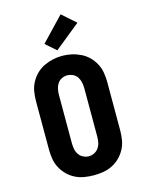

<svg xmlns="http://www.w3.org/2000/svg" viewBox="-144 -1078 888 1171"><g transform="rotate(-15 300.0 -492.5)"><path d="M300 8Q270 8 240 3Q210 -2 183 -15.5Q156 -29 134.5 -50.5Q113 -72 99 -98.5Q85 -125 80 -155Q75 -185 75 -215V-520Q75 -550 80 -580Q85 -610 99 -636.5Q113 -663 134.5 -684.5Q156 -706 183.5 -719.5Q211 -733 240.5 -739.5Q270 -746 300 -746Q330 -746 359.5 -739.5Q389 -733 416.5 -719.5Q444 -706 465.5 -684.5Q487 -663 501 -636.5Q515 -610 520 -580Q525 -550 525 -520V-215Q525 -185 520 -155Q515 -125 501 -98.5Q487 -72 465.5 -50.5Q444 -29 417 -15.5Q390 -2 360 3Q330 8 300 8ZM300 -112Q318 -112 335 -120.5Q352 -129 362.5 -144.5Q373 -160 376.5 -178.5Q380 -197 380 -215V-520Q380 -539 376 -557.5Q372 -576 362 -591.5Q352 -607 334.5 -615Q317 -623 299 -623Q280 -623 263.5 -614.5Q247 -606 237 -590.5Q227 -575 223.5 -556.5Q220 -538 220 -520V-215Q220 -197 223.5 -178.5Q227 -160 237.5 -144.5Q248 -129 265 -120.5Q282 -112 300 -112ZM281 -786 215 -844 357 -993 443 -917Z"/></g></svg>

Font: Iosevka Curly Slab HvEx
Style: Regular
Weight: 900
Width: 7
Monospace: yes
Designer: Belleve Invis
Foundry: Belleve Invis
Version: Version 11.1.0; ttfautohint (v1.8.3)